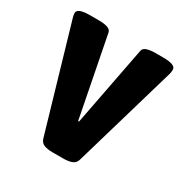

<svg xmlns="http://www.w3.org/2000/svg" viewBox="-129 -629 707 736"><g transform="rotate(30 224.5 -261.5)"><path d="M201 2Q179 2 164 -3.5Q149 -9 144 -26L10 -485Q7 -496 7 -503Q7 -525 63 -525H103Q124 -525 139 -520.5Q154 -516 157 -504L226 -151H230L298 -504Q301 -516 316 -520.5Q331 -525 353 -525H386Q442 -525 442 -503Q442 -494 440 -485L306 -26Q301 -9 285.5 -3.5Q270 2 249 2Z"/></g></svg>

Font: Asap Semi Condensed
Style: Bold
Weight: 700
Width: 4
Designer: Pablo Cosgaya
Foundry: Omnibus-Type
Version: Version 3.001; ttfautohint (v1.8.4.7-5d5b)